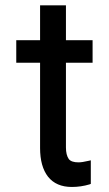

<svg xmlns="http://www.w3.org/2000/svg" viewBox="-20 -703 415 732"><path d="M132.8 -682.6H231.4V-549.8H333V-463.9H231.4V-140.6Q231.4 -112.3 242.2 -96.7Q252 -84 279.3 -84Q293 -84 317.4 -89.8L326.2 -91.8V-2L321.3 0Q288.1 9.8 253.9 9.8Q194.3 9.8 163.1 -29.3Q132.8 -68.4 132.8 -138.7V-463.9H42V-549.8H132.8Z"/></svg>

Font: RobotoJAA
Style: Medium
Weight: 500
Version: Version 2.05; 2016-11-05